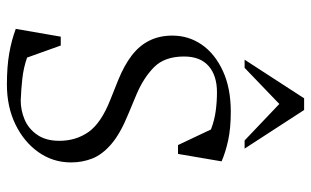

<svg xmlns="http://www.w3.org/2000/svg" viewBox="-188 -680 879 542"><g transform="rotate(90 251.0 -409.5)"><path d="M219 10Q169 10 131.5 3.5Q94 -3 62 -15L84 -142H109L143 -47Q171 -37 203 -33.5Q235 -30 264 -29Q292 -29 318 -40Q344 -51 361 -75.5Q378 -100 378 -138Q378 -185 353 -220.5Q328 -256 262 -282L207 -304Q165 -321 137 -342.5Q109 -364 95 -392.5Q81 -421 81 -457Q81 -503 106.5 -540Q132 -577 180.5 -599.5Q229 -622 296 -622Q343 -622 377 -614.5Q411 -607 436 -596L415 -473H390L346 -566Q320 -576 293.5 -579.5Q267 -583 241 -583Q194 -583 167 -559.5Q140 -536 140 -490Q140 -435 170.5 -405Q201 -375 249 -355L304 -332Q358 -310 387.5 -284.5Q417 -259 428 -231Q439 -203 439 -171Q439 -120 410 -79Q381 -38 331.5 -14Q282 10 219 10ZM149 -661 258 -829H291L400 -661H377L274 -759L172 -661Z"/></g></svg>

Font: Ancizar Serif Light
Style: Regular
Weight: 300
Designer: Cesar Puertas, Viviana Monsalve, Julian Moncada, Julian Prieto, Jose Castro, Felipe Aragon, Mariel Hernandez, Sara Alarc
Version: Version 8.100